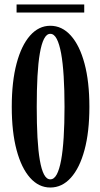

<svg xmlns="http://www.w3.org/2000/svg" viewBox="-20 -826 448 857"><path d="M204.5 11Q153 11 114.2 -32.5Q75.5 -76 54 -156.5Q32.5 -237 32.5 -349Q32.5 -461.5 54 -542.5Q75.5 -623.5 114.2 -667.2Q153 -711 204.5 -711Q257 -711 296.2 -667.2Q335.5 -623.5 357.2 -542.5Q379 -461.5 379 -349Q379 -237 357.2 -156.5Q335.5 -76 296.2 -32.5Q257 11 204.5 11ZM204.5 -25.5Q221.5 -25.5 233.2 -47.2Q245 -69 252.8 -111Q260.5 -153 264.2 -213Q268 -273 268 -349Q268 -425 264.2 -485.2Q260.5 -545.5 252.8 -587.8Q245 -630 233.2 -652.5Q221.5 -675 204.5 -675Q188 -675 176.5 -652.5Q165 -630 157.8 -587.8Q150.5 -545.5 147.2 -485.2Q144 -425 144 -349Q144 -273 147.2 -213Q150.5 -153 157.8 -111Q165 -69 176.5 -47.2Q188 -25.5 204.5 -25.5ZM54 -770V-806H356V-770Z"/></svg>

Font: Imbue Thin 10pt SemiBold
Style: Regular
Weight: 600
Version: Version 1.102